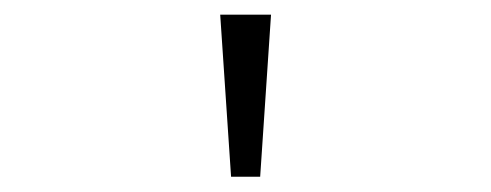

<svg xmlns="http://www.w3.org/2000/svg" viewBox="-20 -798 660 258"><path d="M329.6 -560.5H290.5L275.9 -778.3H344.2Z"/></svg>

Font: Cherry
Style: Light
Weight: 300
Designer: Amin Abedi
Version: Version 1.00 ; ttfautohint (v1.6)